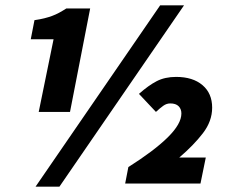

<svg xmlns="http://www.w3.org/2000/svg" viewBox="-20 -692 868 724"><path d="M126 -270 182 -544H96L110 -616Q131 -619 147 -623Q163 -627 176.5 -632Q190 -637 203 -644Q216 -651 230 -660H320L244 -270ZM114 12 584 -672H674L204 12ZM452 0 464 -62Q562 -124 613 -174.5Q664 -225 664 -264Q664 -281 653.5 -291.5Q643 -302 622 -302Q608 -302 595.5 -293Q583 -284 568 -270L504 -338Q540 -370 571 -386Q602 -402 644 -402Q707 -402 743.5 -371Q780 -340 780 -286Q780 -235 745 -189.5Q710 -144 656 -98H756L736 0Z"/></svg>

Font: mr_Source Sans Pro
Style: Italic
Weight: 900
Italic angle: -11°
Designer: Paul D. Hunt
Foundry: Adobe Systems Incorporated
Version: Version 1.076;July 10, 2024;FontCreator 11.5.0.2430 64-bit